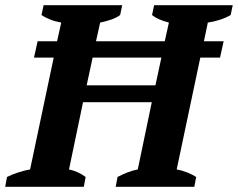

<svg xmlns="http://www.w3.org/2000/svg" viewBox="-44 -720 917 740"><path d="M101 -561H176L192 -633Q169 -637 149 -645Q129 -653 116 -662L124 -700H427L419 -662Q404 -651 383 -644Q362 -637 342 -633L326 -561H591L607 -633Q564 -644 542 -662L550 -700H853L845 -662Q826 -651 802.5 -643.5Q779 -636 757 -633L742 -561H818L804 -498H728L637 -67Q659 -63 678.5 -55Q698 -47 712 -38L705 0H402L409 -38Q426 -47 446 -55Q466 -63 487 -67L541 -326H276L222 -67Q256 -60 286 -38L279 0H-24L-17 -38Q3 -48 26.5 -55.5Q50 -63 72 -67L163 -498H87ZM555 -391 578 -498H313L290 -391Z"/></svg>

Font: PT Serif
Style: Bold Italic
Weight: 700
Italic angle: -12°
Designer: A.Korolkova, O.Umpeleva, V.Yefimov
Foundry: ParaType Ltd
Version: Version 1.000W OFL